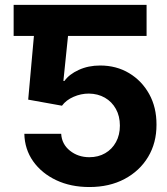

<svg xmlns="http://www.w3.org/2000/svg" viewBox="-20 -747 676 777"><path d="M192.8 -727.3V-601.6H35.2V-727.3ZM341.6 9.9Q266.3 9.9 207.6 -17.8Q148.8 -45.5 114.3 -94.1Q79.9 -142.8 78.5 -205.6H227.6Q230.1 -163.4 263.1 -137.1Q296.2 -110.8 341.6 -110.8Q377.8 -110.8 405.7 -127Q433.6 -143.1 449.4 -172.1Q465.2 -201 465.2 -238.6Q465.2 -277 449 -306.1Q432.9 -335.2 404.5 -351.6Q376.1 -367.9 339.5 -368.3Q307.5 -368.3 277.5 -355.1Q247.5 -342 230.8 -319.2L94.1 -343.8L128.6 -727.3H573.2V-601.6H255.3L236.5 -419.4H240.8Q259.9 -446.4 298.7 -464.1Q337.4 -481.9 385.3 -481.9Q451 -481.9 502.5 -451Q554 -420.1 583.8 -366.3Q613.6 -312.5 613.3 -242.5Q613.6 -169 579.4 -112Q545.1 -55 483.8 -22.5Q422.6 9.9 341.6 9.9Z"/></svg>

Font: InterMG
Style: Bold
Weight: 700
Designer: Rasmus Andersson
Foundry: rsms
Version: Version 3.019;December 26, 2023;FontCreator 15.0.0.2955 64-b